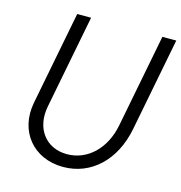

<svg xmlns="http://www.w3.org/2000/svg" viewBox="-106 -796 858 908"><g transform="rotate(15 323.0 -342.0)"><path d="M283 16C420 16 526 -84 557 -242L646 -700H578L489 -242C466 -124 385 -47 285 -47C181 -47 118 -131 140 -242L229 -700H161L72 -242C44 -97 137 16 283 16Z"/></g></svg>

Font: Uncut Sans Book Italic
Style: Regular
Weight: 350
Italic angle: -11°
Designer: Kasper Nordkvist
Foundry: UNCUT.wtf
Version: Version 1.304;Glyphs 3.2 (3246)